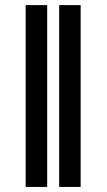

<svg xmlns="http://www.w3.org/2000/svg" viewBox="-20 -739 422 759"><path d="M166.5 -718.8V0H81.5V-718.8ZM298.8 -718.8V0H213.9V-718.8Z"/></svg>

Font: Inter Semi Bold
Style: Regular
Weight: 600
Designer: Rasmus Andersson
Foundry: rsms
Version: Version 4.000;git-e0f93cc